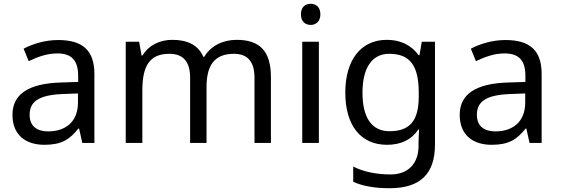

<svg xmlns="http://www.w3.org/2000/svg" viewBox="-20 -757 2970 1017"><path d="M288 -545C218 -545 152 -524 105 -499L132 -433C176 -454 227 -474 283 -474C353 -474 394 -444 394 -355V-323L303 -320C128 -315 46 -256 46 -149C46 -40 118 10 215 10C305 10 348 -17 395 -76H399L416 0H480V-365C480 -490 418 -545 288 -545ZM314 -259 393 -262V-214C393 -110 325 -61 235 -61C177 -61 137 -88 137 -148C137 -216 180 -254 314 -259Z M1234 -546C1164 -546 1098 -517 1062 -456H1057C1031 -517 975 -546 893 -546C829 -546 768 -519 735 -463H730L717 -536H646V0H734V-278C734 -403 769 -472 877 -472C952 -472 987 -429 987 -345V0H1074V-296C1074 -410 1115 -472 1219 -472C1293 -472 1328 -429 1328 -345V0H1415V-349C1415 -487 1355 -546 1234 -546Z M1626 -737C1597 -737 1574 -720 1574 -681C1574 -643 1597 -625 1626 -625C1653 -625 1677 -643 1677 -681C1677 -720 1653 -737 1626 -737ZM1669 -536H1581V0H1669Z M2029 -546C1891 -546 1809 -438 1809 -267C1809 -92 1891 10 2030 10C2103 10 2159 -16 2196 -71H2200C2199 -59 2197 -21 2197 -5V16C2197 110 2141 167 2049 167C1972 167 1902 152 1851 125V206C1902 229 1966 240 2044 240C2208 240 2284 162 2284 9V-536H2214L2202 -465H2197C2157 -520 2099 -546 2029 -546ZM2041 -472C2149 -472 2198 -413 2198 -267V-246C2198 -117 2151 -62 2043 -62C1949 -62 1900 -134 1900 -266C1900 -398 1951 -472 2041 -472Z M2657 -545C2587 -545 2521 -524 2474 -499L2501 -433C2545 -454 2596 -474 2652 -474C2722 -474 2763 -444 2763 -355V-323L2672 -320C2497 -315 2415 -256 2415 -149C2415 -40 2487 10 2584 10C2674 10 2717 -17 2764 -76H2768L2785 0H2849V-365C2849 -490 2787 -545 2657 -545ZM2683 -259 2762 -262V-214C2762 -110 2694 -61 2604 -61C2546 -61 2506 -88 2506 -148C2506 -216 2549 -254 2683 -259Z"/></svg>

Font: Noto Sans Nandinagari
Style: Regular
Weight: 400
Designer: Ek Type
Foundry: Ek Type
Version: Version 1.002